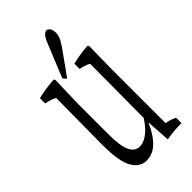

<svg xmlns="http://www.w3.org/2000/svg" viewBox="-236 -841 899 899"><g transform="rotate(-45 214.0 -391.0)"><path d="M99.6 -53.2Q73.2 -96.2 73.2 -208Q73.2 -208 73.2 -214.8Q73.2 -214.8 75.7 -517.1Q48.3 -530.8 21 -535.2Q21 -557.6 21 -570.3Q74.2 -583 127.4 -585.9Q130.4 -586.9 132.8 -578.6Q130.9 -506.8 128.4 -424.8Q128.4 -330.1 128.4 -225.6Q128.4 -146.5 144 -113.8Q159.7 -79.1 192.4 -79.1Q211.4 -79.1 231 -90.3Q267.1 -110.4 299.3 -161.1Q300.3 -344.7 301.3 -518.1Q274.9 -531.7 249.5 -535.2Q249.5 -557.6 249.5 -570.3Q299.3 -583 351.6 -585.9Q354.5 -586.9 356.9 -578.6Q356 -506.8 354.5 -424.8Q354.5 -252.9 354.5 -71.3Q380.9 -67.9 407.2 -54.7Q407.2 -42 407.2 -19Q407.2 -19 402.8 -19Q355.5 -19 308.1 -10.3Q304.2 -74.7 300.3 -129.4Q296.4 -126.5 292.5 -114.3Q275.4 -79.6 256.3 -56.6Q234.4 -30.3 212.4 -20Q190.4 -9.8 168 -9.8Q125.5 -9.8 99.6 -53.2ZM291 -732.4Q291 -721.7 286.1 -707.5Q281.2 -693.4 265.1 -669.4Q250 -647.9 234.4 -626.2Q218.8 -604.5 204.3 -584Q189.9 -563.5 175.8 -544.4Q175.8 -544.4 161.1 -561Q171.4 -588.9 182.4 -614.7Q193.4 -640.6 228.5 -727.1Q238.8 -753.4 248.8 -763.4Q258.8 -773.4 266.8 -773.4Q274.9 -773.4 283 -764.2Q291 -754.9 291 -732.4Z"/></g></svg>

Font: Scarab Serif
Style: Light
Weight: 300
Designer: John Roberts
Foundry: Scarab
Version: 1.0